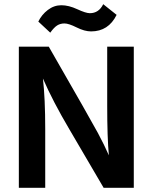

<svg xmlns="http://www.w3.org/2000/svg" viewBox="-20 -897 728 917"><path d="M220 -741 163 -794Q179 -827 208.5 -849.5Q238 -872 273 -872Q308 -872 349 -853Q390 -834 409 -834Q452 -834 473 -877L537 -826Q498 -747 415 -747Q384 -747 346 -766Q308 -785 288 -785Q268 -785 253 -775.5Q238 -766 220 -741ZM196 0H70V-674H213Q417 -319 447.5 -262Q478 -205 500 -155Q492 -238 492 -393V-674H619V0H475L311 -280Q233 -412 185 -522Q196 -427 196 -281Z"/></svg>

Font: Hind Kochi SemiBold
Style: Regular
Weight: 600
Designer: Dhruvi Tolia
Foundry: Indian Type Foundry
Version: Version 0.702;PS 1.0;hotconv 1.0.81;makeotf.lib2.5.63406